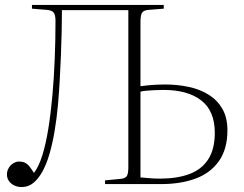

<svg xmlns="http://www.w3.org/2000/svg" viewBox="-20 -743 985 775"><path d="M68 12Q51 12 37.5 5.5Q24 -1 16 -12.5Q8 -24 8 -39Q8 -53 15.5 -65.5Q23 -78 34.5 -84.5Q46 -91 57 -91Q70 -91 80 -86.5Q90 -82 98.5 -71.5Q107 -61 117 -45Q136 -69 150.5 -115Q165 -161 175 -223Q185 -285 191.5 -357.5Q198 -430 201 -507Q204 -584 204 -659Q204 -682 197 -691.5Q190 -701 171 -703L109 -708V-723H641V-708L578 -703Q559 -701 553 -691Q547 -681 547 -653V-395Q561 -397 576 -398.5Q591 -400 608.5 -401Q626 -402 645 -402Q697 -402 743 -392Q789 -382 823.5 -360Q858 -338 878 -303Q898 -268 898 -217Q898 -141 863.5 -92.5Q829 -44 769 -22Q709 0 632 0H404V-15L467 -21Q486 -23 492 -32.5Q498 -42 498 -68V-702H230Q230 -666 229 -619.5Q228 -573 226 -521Q224 -469 221 -417Q218 -365 214 -320Q209 -265 200.5 -214.5Q192 -164 180 -122.5Q168 -81 151.5 -51Q135 -21 114.5 -4.5Q94 12 68 12ZM547 -27Q557 -26 580 -24Q603 -22 626 -22Q695 -22 744.5 -40.5Q794 -59 820.5 -100Q847 -141 847 -207Q847 -295 792.5 -337.5Q738 -380 640 -380Q619 -380 602.5 -379Q586 -378 572.5 -377Q559 -376 547 -373Z"/></svg>

Font: Literata 60pt ExtraLight
Style: Regular
Weight: 250
Designer: Latin by Veronika Burian and Jose Scaglione. Greek by Irene Vlachou. Cyrillic by Vera Evstafieva.
Foundry: TypeTogether
Version: Version 3.103;gftools[0.9.29]